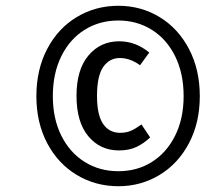

<svg xmlns="http://www.w3.org/2000/svg" viewBox="-20 -767 771 665"><path d="M672 -434Q672 -342 634.5 -271Q597 -200 532.5 -161Q468 -122 390 -122Q311 -122 246 -161Q181 -200 143.5 -271Q106 -342 106 -434Q106 -526 143.5 -597.5Q181 -669 246 -708Q311 -747 390 -747Q468 -747 532.5 -708Q597 -669 634.5 -597.5Q672 -526 672 -434ZM163 -434Q163 -356 192.5 -297Q222 -238 273.5 -206Q325 -174 390 -174Q455 -174 506 -206Q557 -238 586.5 -297Q616 -356 616 -434Q616 -513 586.5 -572.5Q557 -632 505.5 -664Q454 -696 390 -696Q325 -696 273.5 -664Q222 -632 192.5 -572.5Q163 -513 163 -434ZM497 -585 465 -541Q431 -566 395 -566Q359 -566 337.5 -535Q316 -504 316 -435Q316 -369 337 -338Q358 -307 396 -307Q418 -307 434.5 -314.5Q451 -322 470 -336L500 -291Q478 -270 452.5 -258Q427 -246 392 -246Q327 -246 286 -295Q245 -344 245 -435Q245 -526 286.5 -575Q328 -624 393 -624Q450 -624 497 -585Z"/></svg>

Font: Fira Sans Condensed
Style: Italic
Weight: 400
Width: 3
Italic angle: -8°
Designer: bBox Type GmbH & Carrois Corporate GbR & Edenspiekermann AG
Foundry: bBox Type GmbH & Carrois Corporate GbR & Edenspiekermann AG
Version: Version 4.301